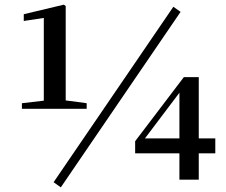

<svg xmlns="http://www.w3.org/2000/svg" viewBox="-20 -771 972 824"><path d="M241 33 755 -720 724 -742 210 11ZM750 0H833V-113H904V-177H833V-440H769L560 -165V-113H750ZM602 -177 685 -287 750 -373V-177ZM168 -304H352V-328L262 -340V-745L254 -751L82 -710V-681L168 -694V-339L74 -328V-304Z"/></svg>

Font: Noto Serif CJK TC
Style: Bold
Weight: 700
Designer: Ryoko NISHIZUKA 西塚涼子 (kana & ideographs); Frank Grießhammer (Latin, Greek & Cyrillic); Wenlong ZHANG 张文龙 (bopomofo); San
Foundry: Adobe
Version: Version 2.001;hotconv 1.1.0;makeotfexe 2.6.0